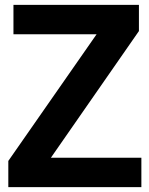

<svg xmlns="http://www.w3.org/2000/svg" viewBox="-20 -765 611 785"><path d="M14 0H558V-120H188L548 -638V-745H35V-625H375L14 -107Z"/></svg>

Font: Mluvka
Style: Bold
Weight: 700
Designer: Modified by Jiří Krblich, Original typeface by Gumpita Rahayu
Foundry: Gumpita Rahayu & Jiří Krblich
Version: Version 2.000;Glyphs 3.1.1 (3134)